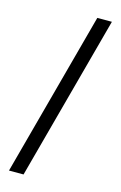

<svg xmlns="http://www.w3.org/2000/svg" viewBox="-131 -818 618 982"><g transform="rotate(15 178.0 -326.5)"><path d="M334 -761.7 99.6 109.4H22.5L256.8 -761.7Z"/></g></svg>

Font: Inter V
Style: Weight 400 Optical size 14.0
Weight: 400
Designer: Rasmus Andersson
Foundry: rsms
Version: Version 4.000;git-4fc901f